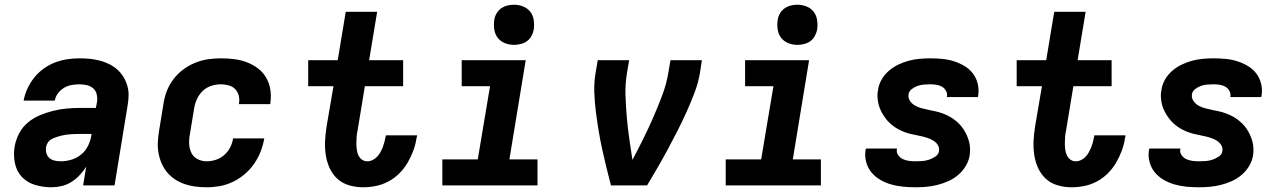

<svg xmlns="http://www.w3.org/2000/svg" viewBox="-20 -785 5440 813"><path d="M198 8Q162 8 128.5 -2Q95 -12 72.5 -36Q50 -60 43 -95Q36 -130 42 -165Q47 -193 61 -220Q75 -247 98.5 -266.5Q122 -286 150 -297.5Q178 -309 206.5 -316Q235 -323 263.5 -325.5Q292 -328 320 -328H386L391 -354Q393 -370 389.5 -385.5Q386 -401 374.5 -411Q363 -421 347.5 -424.5Q332 -428 316 -428Q300 -428 283 -425Q266 -422 251 -413Q236 -404 225.5 -390Q215 -376 212 -359H80Q85 -386 96.5 -410.5Q108 -435 125 -456.5Q142 -478 165 -494.5Q188 -511 213 -520.5Q238 -530 264 -534Q290 -538 316 -538Q338 -538 359.5 -536Q381 -534 402 -528.5Q423 -523 441.5 -514Q460 -505 475.5 -491.5Q491 -478 502 -460.5Q513 -443 519 -422.5Q525 -402 524.5 -380Q524 -358 520 -336L465 0H332L345 -79Q333 -60 317 -43Q301 -26 281.5 -14Q262 -2 240.5 3Q219 8 198 8ZM237 -102Q260 -102 283 -109Q306 -116 324.5 -131.5Q343 -147 353.5 -169Q364 -191 367 -214L368 -218H320Q310 -218 299.5 -217.5Q289 -217 279 -216.5Q269 -216 259 -214.5Q249 -213 239 -210.5Q229 -208 218.5 -204.5Q208 -201 198.5 -196Q189 -191 183 -182Q177 -173 175 -162Q173 -149 176.5 -136.5Q180 -124 189 -116Q198 -108 211 -105Q224 -102 237 -102Z M855 8Q831 8 807.5 5Q784 2 762 -5.5Q740 -13 721 -25.5Q702 -38 687.5 -55.5Q673 -73 664 -94Q655 -115 651 -138.5Q647 -162 648.5 -186Q650 -210 654 -234L672 -344Q676 -372 686 -398.5Q696 -425 713.5 -448.5Q731 -472 755 -490Q779 -508 806 -519Q833 -530 860.5 -534Q888 -538 915 -538Q944 -538 972 -534.5Q1000 -531 1025 -521.5Q1050 -512 1071.5 -496Q1093 -480 1106.5 -457Q1120 -434 1124.5 -406.5Q1129 -379 1125 -351Q1125 -349 1124.5 -347.5Q1124 -346 1124 -344H992Q992 -345 992 -345.5Q992 -346 992 -347Q995 -364 991 -380Q987 -396 976 -407.5Q965 -419 948.5 -423.5Q932 -428 915 -428Q895 -428 874.5 -421.5Q854 -415 838.5 -400Q823 -385 814 -365.5Q805 -346 802 -326L784 -216Q780 -196 781 -175.5Q782 -155 790.5 -137.5Q799 -120 817 -111Q835 -102 855 -102Q875 -102 894.5 -108.5Q914 -115 929.5 -128.5Q945 -142 954.5 -160.5Q964 -179 967 -199H1099Q1094 -170 1083.5 -143Q1073 -116 1056 -91.5Q1039 -67 1016 -47.5Q993 -28 966 -15Q939 -2 911 3Q883 8 855 8Z M1517 8Q1487 8 1458 -0.5Q1429 -9 1408.5 -28Q1388 -47 1376 -73Q1364 -99 1359.5 -128.5Q1355 -158 1356.5 -188.5Q1358 -219 1363 -250L1392 -420H1285V-530H1410L1444 -735H1577L1543 -530H1687V-420H1525L1494 -232Q1491 -219 1490 -205.5Q1489 -192 1489 -179Q1489 -166 1490.5 -153Q1492 -140 1497 -128.5Q1502 -117 1512 -109.5Q1522 -102 1535 -102Q1547 -102 1558 -107.5Q1569 -113 1577 -121.5Q1585 -130 1591 -141Q1597 -152 1601 -162.5Q1605 -173 1608 -184.5Q1611 -196 1613 -207Q1613 -208 1613.5 -209.5Q1614 -211 1614 -212H1746Q1746 -210 1745.5 -207Q1745 -204 1744 -202Q1740 -174 1730.5 -148Q1721 -122 1706.5 -97Q1692 -72 1671 -51Q1650 -30 1624.5 -16.5Q1599 -3 1571.5 2.5Q1544 8 1517 8Z M1853 0V-110H2003L2055 -420H1935V-530H2206L2137 -110H2256V0ZM2156 -595Q2136 -595 2117.5 -602.5Q2099 -610 2087.5 -625Q2076 -640 2073 -660Q2070 -680 2073 -701Q2075 -715 2082.5 -728Q2090 -741 2102 -749.5Q2114 -758 2128 -761.5Q2142 -765 2156 -765Q2177 -765 2195.5 -757.5Q2214 -750 2225.5 -735Q2237 -720 2240 -700Q2243 -680 2240 -659Q2237 -645 2230 -632Q2223 -619 2211 -610.5Q2199 -602 2184.5 -598.5Q2170 -595 2156 -595Z M2567 0Q2557 -38 2547.5 -77Q2538 -116 2529.5 -155Q2521 -194 2514.5 -233.5Q2508 -273 2503 -313Q2498 -353 2496.5 -394.5Q2495 -436 2502 -477L2511 -530H2644L2635 -477Q2627 -430 2628.5 -383Q2630 -336 2634 -290Q2638 -244 2644.5 -198.5Q2651 -153 2658 -108Q2682 -153 2704.5 -198.5Q2727 -244 2747 -290Q2767 -336 2784.5 -382.5Q2802 -429 2810 -477L2819 -530H2952L2944 -477Q2937 -435 2921.5 -394Q2906 -353 2888 -313Q2870 -273 2850 -233.5Q2830 -194 2809 -155Q2788 -116 2765.5 -77Q2743 -38 2720 0Z M3053 0V-110H3203L3255 -420H3135V-530H3406L3337 -110H3456V0ZM3356 -595Q3336 -595 3317.5 -602.5Q3299 -610 3287.5 -625Q3276 -640 3273 -660Q3270 -680 3273 -701Q3275 -715 3282.5 -728Q3290 -741 3302 -749.5Q3314 -758 3328 -761.5Q3342 -765 3356 -765Q3377 -765 3395.5 -757.5Q3414 -750 3425.5 -735Q3437 -720 3440 -700Q3443 -680 3440 -659Q3437 -645 3430 -632Q3423 -619 3411 -610.5Q3399 -602 3384.5 -598.5Q3370 -595 3356 -595Z M3856 8Q3830 8 3804 5.5Q3778 3 3753.5 -4Q3729 -11 3707.5 -23.5Q3686 -36 3670.5 -54.5Q3655 -73 3648 -98Q3641 -123 3645 -149Q3646 -151 3646 -153Q3646 -155 3647 -156H3778Q3778 -156 3778 -155.5Q3778 -155 3778 -154Q3775 -140 3783 -128.5Q3791 -117 3802.5 -111.5Q3814 -106 3828 -104Q3842 -102 3856 -102Q3870 -102 3884.5 -103Q3899 -104 3913 -108.5Q3927 -113 3940.5 -122Q3954 -131 3956 -145Q3956 -145 3956 -145.5Q3956 -146 3956 -146Q3958 -159 3951.5 -170Q3945 -181 3934.5 -188Q3924 -195 3911.5 -199.5Q3899 -204 3886.5 -207Q3874 -210 3861 -212.5Q3848 -215 3835.5 -218Q3823 -221 3811 -225.5Q3799 -230 3788 -235.5Q3777 -241 3766.5 -248.5Q3756 -256 3747 -264.5Q3738 -273 3730.5 -283Q3723 -293 3716.5 -304Q3710 -315 3705.5 -326.5Q3701 -338 3698.5 -351Q3696 -364 3695.5 -377Q3695 -390 3698 -404Q3701 -427 3713 -448Q3725 -469 3743.5 -485Q3762 -501 3784 -511.5Q3806 -522 3828.5 -528Q3851 -534 3874 -536Q3897 -538 3919 -538Q3945 -538 3970.5 -535.5Q3996 -533 4019.5 -525.5Q4043 -518 4064 -505.5Q4085 -493 4099.5 -474Q4114 -455 4120 -430.5Q4126 -406 4122 -381Q4122 -379 4121.5 -377Q4121 -375 4120 -374H3989Q3989 -374 3989 -374.5Q3989 -375 3990 -376Q3992 -389 3985.5 -400.5Q3979 -412 3968.5 -418Q3958 -424 3945 -426Q3932 -428 3919 -428Q3906 -428 3892.5 -427Q3879 -426 3866 -421.5Q3853 -417 3841 -408Q3829 -399 3827 -385Q3825 -370 3833.5 -357.5Q3842 -345 3854.5 -338Q3867 -331 3881.5 -327Q3896 -323 3910.5 -320Q3925 -317 3939.5 -314Q3954 -311 3968 -306Q3982 -301 3995 -294.5Q4008 -288 4019.5 -279.5Q4031 -271 4041 -261Q4051 -251 4059 -239Q4067 -227 4073 -214Q4079 -201 4083 -186.5Q4087 -172 4087.5 -157Q4088 -142 4086 -127Q4082 -103 4069 -81.5Q4056 -60 4037 -44Q4018 -28 3995.5 -18Q3973 -8 3949.5 -2Q3926 4 3902.5 6Q3879 8 3856 8Z M4517 8Q4487 8 4458 -0.5Q4429 -9 4408.5 -28Q4388 -47 4376 -73Q4364 -99 4359.5 -128.5Q4355 -158 4356.5 -188.5Q4358 -219 4363 -250L4392 -420H4285V-530H4410L4444 -735H4577L4543 -530H4687V-420H4525L4494 -232Q4491 -219 4490 -205.5Q4489 -192 4489 -179Q4489 -166 4490.5 -153Q4492 -140 4497 -128.5Q4502 -117 4512 -109.5Q4522 -102 4535 -102Q4547 -102 4558 -107.5Q4569 -113 4577 -121.5Q4585 -130 4591 -141Q4597 -152 4601 -162.5Q4605 -173 4608 -184.5Q4611 -196 4613 -207Q4613 -208 4613.5 -209.5Q4614 -211 4614 -212H4746Q4746 -210 4745.5 -207Q4745 -204 4744 -202Q4740 -174 4730.5 -148Q4721 -122 4706.5 -97Q4692 -72 4671 -51Q4650 -30 4624.5 -16.5Q4599 -3 4571.5 2.5Q4544 8 4517 8Z M5056 8Q5030 8 5004 5.5Q4978 3 4953.5 -4Q4929 -11 4907.5 -23.5Q4886 -36 4870.5 -54.5Q4855 -73 4848 -98Q4841 -123 4845 -149Q4846 -151 4846 -153Q4846 -155 4847 -156H4978Q4978 -156 4978 -155.5Q4978 -155 4978 -154Q4975 -140 4983 -128.5Q4991 -117 5002.5 -111.5Q5014 -106 5028 -104Q5042 -102 5056 -102Q5070 -102 5084.5 -103Q5099 -104 5113 -108.5Q5127 -113 5140.5 -122Q5154 -131 5156 -145Q5156 -145 5156 -145.5Q5156 -146 5156 -146Q5158 -159 5151.5 -170Q5145 -181 5134.5 -188Q5124 -195 5111.5 -199.5Q5099 -204 5086.5 -207Q5074 -210 5061 -212.5Q5048 -215 5035.5 -218Q5023 -221 5011 -225.5Q4999 -230 4988 -235.5Q4977 -241 4966.5 -248.5Q4956 -256 4947 -264.5Q4938 -273 4930.5 -283Q4923 -293 4916.5 -304Q4910 -315 4905.5 -326.5Q4901 -338 4898.5 -351Q4896 -364 4895.5 -377Q4895 -390 4898 -404Q4901 -427 4913 -448Q4925 -469 4943.5 -485Q4962 -501 4984 -511.5Q5006 -522 5028.5 -528Q5051 -534 5074 -536Q5097 -538 5119 -538Q5145 -538 5170.5 -535.5Q5196 -533 5219.5 -525.5Q5243 -518 5264 -505.5Q5285 -493 5299.5 -474Q5314 -455 5320 -430.5Q5326 -406 5322 -381Q5322 -379 5321.5 -377Q5321 -375 5320 -374H5189Q5189 -374 5189 -374.5Q5189 -375 5190 -376Q5192 -389 5185.5 -400.5Q5179 -412 5168.5 -418Q5158 -424 5145 -426Q5132 -428 5119 -428Q5106 -428 5092.5 -427Q5079 -426 5066 -421.5Q5053 -417 5041 -408Q5029 -399 5027 -385Q5025 -370 5033.5 -357.5Q5042 -345 5054.5 -338Q5067 -331 5081.5 -327Q5096 -323 5110.5 -320Q5125 -317 5139.5 -314Q5154 -311 5168 -306Q5182 -301 5195 -294.5Q5208 -288 5219.5 -279.5Q5231 -271 5241 -261Q5251 -251 5259 -239Q5267 -227 5273 -214Q5279 -201 5283 -186.5Q5287 -172 5287.5 -157Q5288 -142 5286 -127Q5282 -103 5269 -81.5Q5256 -60 5237 -44Q5218 -28 5195.5 -18Q5173 -8 5149.5 -2Q5126 4 5102.5 6Q5079 8 5056 8Z"/></svg>

Font: Iosevka Curly XBdExObl
Style: Regular
Weight: 800
Width: 7
Italic angle: -9°
Monospace: yes
Designer: Belleve Invis
Foundry: Belleve Invis
Version: Version 11.1.0; ttfautohint (v1.8.3)